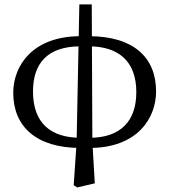

<svg xmlns="http://www.w3.org/2000/svg" viewBox="-20 -650 759 861"><path d="M310.5 180.3 325.7 190.6 405.1 172.2 394.2 -12.4 391.5 -630.4H335.8L323.5 -10.5L310.5 180.3ZM341.5 13.5V-32.2C207.2 -32.2 128 -98 128 -240.1C128 -361.2 188.4 -442.2 340.7 -442.2V-487.7C126.6 -487.7 39.4 -355.6 39.4 -233.9C39.4 -82.6 142.1 13.5 341.5 13.5ZM381.3 13.5C595.1 13.5 679.9 -119 679.9 -240.2C679.9 -392 579.3 -487.7 378.3 -487.7V-442.2C511.2 -442.2 591.3 -375.8 591.3 -236.6C591.3 -106.2 520 -32.1 381.3 -32.1V13.5Z"/></svg>

Font: Source Serif Variable
Style: Regular
Weight: 389
Designer: Frank Grießhammer
Foundry: Adobe Systems Incorporated
Version: Version 3.001;hotconv 1.0.111;makeotfexe 2.5.65597